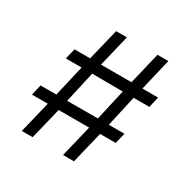

<svg xmlns="http://www.w3.org/2000/svg" viewBox="-147 -814 919 927"><g transform="rotate(30 312.0 -350.5)"><path d="M90 -27.5 133 -204H45L58.5 -263H146.5L187 -437H99L113.5 -496H200.5L243.5 -672.5H303.5L261 -496H431L473.5 -673.5H534L492 -496H579L565.5 -436H477.5L439 -263.5H526L511.5 -204H424.5L381.5 -26.5H320.5L363.5 -204H193.5L150.5 -27.5ZM207 -263 378 -263.5 417 -436 246 -437Z"/></g></svg>

Font: Geologica ExtraLight
Style: Regular
Weight: 200
Designer: Sindre Bremnes, Frode Helland
Foundry: Monokrom Skriftforlag AS
Version: Version 1.010; ttfautohint (v1.8.4.7-5d5b);gftools[0.9.28]